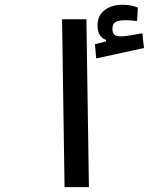

<svg xmlns="http://www.w3.org/2000/svg" viewBox="-20 -773 626 793"><path d="M246.6 0 236.3 -693.4H336.9L347.2 0ZM377.4 -531.7 372.1 -590.3 418 -602.1V-608.4Q382.8 -620.6 382.8 -667.5Q382.8 -709 412.1 -731.2Q441.4 -753.4 487.3 -753.4Q507.8 -753.4 522.5 -750Q537.1 -746.6 549.3 -741.7L546.4 -686Q520 -689.5 500.5 -689.5Q468.3 -689.5 456.3 -681.6Q444.3 -673.8 444.3 -654.8Q444.3 -636.2 453.1 -629.4Q461.9 -622.6 479.5 -622.6Q493.7 -622.6 519.8 -627.2Q545.9 -631.8 567.9 -635.7L574.7 -574.7Z"/></svg>

Font: CaskaydiaCove NFP
Style: Regular
Weight: 400
Designer: Aaron Bell
Foundry: Saja Typeworks
Version: Version 2111.001; VTT 6.35;Nerd Fonts 3.1.1